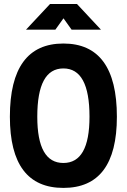

<svg xmlns="http://www.w3.org/2000/svg" viewBox="-20 -918 626 948"><path d="M293 9.8C468.3 9.8 557.1 -106.4 557.1 -341.8C557.1 -583 468.3 -703.1 293 -703.1C117.7 -703.1 28.8 -583 28.8 -341.8C28.8 -106.4 117.7 9.8 293 9.8ZM293 -113.3C207 -113.3 164.1 -189 164.1 -341.8C164.1 -501 207 -580.1 293 -580.1C378.9 -580.1 421.9 -501 421.9 -341.8C421.9 -189 378.9 -113.3 293 -113.3ZM108.4 -771.5H253.4L293.5 -827.6L333.5 -771.5H478.5L359.9 -898.4H227.1Z"/></svg>

Font: CaskaydiaCove Nerd Font
Style: Bold
Weight: 700
Designer: Aaron Bell
Foundry: Saja Typeworks
Version: Version 2111.1;Nerd Fonts 2.3.0